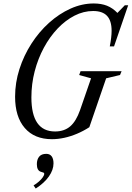

<svg xmlns="http://www.w3.org/2000/svg" viewBox="-20 -792 759 1107"><path d="M279.5 10.5Q178.5 10.5 122.8 -54Q67 -118.5 67 -234.5Q67 -315.5 92 -393.5Q117 -471.5 161 -540Q205 -608.5 262.8 -660.5Q320.5 -712.5 386.5 -742.2Q452.5 -772 520.5 -772Q564 -772 596.8 -759Q629.5 -746 657 -717.5L699.5 -761.5H719L637.5 -524.5H613Q623.5 -578 623.5 -614.5Q623.5 -672.5 597.2 -700.5Q571 -728.5 517 -728.5Q462 -728.5 409.8 -701.8Q357.5 -675 312.2 -627.5Q267 -580 233 -517Q199 -454 180 -381Q161 -308 161 -230.5Q161 -34 297.5 -34Q350.5 -34 384.8 -63.5Q419 -93 441.5 -157L505 -340.5L436.5 -359.5L444.5 -381.5H681L672 -359.5L592 -340.5L495 -58.5Q461 -36.5 424.2 -21Q387.5 -5.5 350.8 2.5Q314 10.5 279.5 10.5ZM186 295 173.5 277Q190.5 267 204.5 254.5Q218.5 242 226.8 230Q235 218 235 210.5Q235 205 231.5 203.5Q228 202 216 198.5Q192.5 191.5 192.5 154.5Q192.5 127.5 205.8 111.2Q219 95 247 95Q267 95 277.8 109.2Q288.5 123.5 288.5 150Q288.5 187.5 261.8 225.5Q235 263.5 186 295Z"/></svg>

Font: Libre Caslon Condensed
Style: Italic
Weight: 400
Italic angle: -22.583°
Designer: Pablo Impallari, Rodrigo Fuenzalida, Katja Schimmel, Ertekin Erdin
Foundry: Pablo Impallari, Rodrigo Fuenzalida
Version: Version 2.000;gftools[0.9.33]